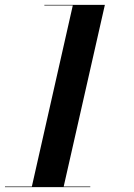

<svg xmlns="http://www.w3.org/2000/svg" viewBox="-60 -770 550 790"><path d="M70.5 0 239.5 -747.5H122.5V-750H371.5L201.5 0ZM-39.5 0V-2.5H311.5V0Z"/></svg>

Font: Bodoni Moda 72pt SemiBold
Style: Italic
Weight: 600
Italic angle: -13°
Designer: Owen Earl
Foundry: indestructible type
Version: Version 2.004